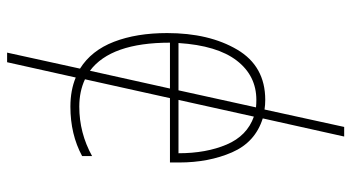

<svg xmlns="http://www.w3.org/2000/svg" viewBox="-244 -556 988 540"><g transform="rotate(90 250.0 -286.0)"><path d="M101 -294Q108 -403 150.5 -458Q193 -513 261 -513Q272 -513 282 -512L234 -294ZM411 -294H261L308 -506Q362 -487 386.5 -429.5Q411 -372 411 -294ZM100 -270H229L179 -45Q100 -104 100 -270ZM280 10Q358 10 419 -23V-51Q354 -15 280 -15Q237 -15 203 -31L256 -270H437V-296Q437 -379 408.5 -444.5Q380 -510 313 -531L364 -760H337L288 -536Q275 -538 261 -538Q166 -538 119.5 -459Q73 -380 73 -262Q73 -176 97.5 -112.5Q122 -49 173 -17L128 188H155L198 -5Q234 10 280 10Z"/></g></svg>

Font: Noto Sans Mono UI Condensed Thin
Style: Regular
Weight: 250
Width: 3
Designer: Monotype Design team
Foundry: Monotype Imaging Inc.
Version: 1.000